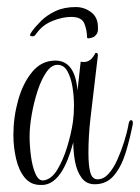

<svg xmlns="http://www.w3.org/2000/svg" viewBox="-20 -524 397 545"><path d="M95 1Q67 1 50 -20Q33 -41 25.5 -74Q18 -107 18 -141Q18 -191 31.5 -239.5Q45 -288 71.5 -320Q98 -352 137 -352Q193 -352 200 -267L209 -349Q212 -348 218 -348Q237 -348 249 -370Q250 -374 253 -374Q257 -374 258 -368L237 -190Q231 -139 231 -91Q231 -53 236.5 -34Q242 -15 257 -15Q274 -15 288 -30.5Q302 -46 313 -70.5Q324 -95 332.5 -122Q341 -149 345 -172Q347 -183 352 -183Q358 -183 357 -172Q349 -131 337 -91.5Q325 -52 304 -26.5Q283 -1 249 -1Q225 -1 211.5 -19.5Q198 -38 193 -65.5Q188 -93 188 -120Q159 -10 109 0Q105 1 102 1Q99 1 95 1ZM104 -12Q126 -15 142.5 -42Q159 -69 170.5 -106.5Q182 -144 187 -178Q190 -199 190 -224Q190 -252 185.5 -278.5Q181 -305 171 -322.5Q161 -340 143 -340Q126 -340 111.5 -319Q97 -298 86.5 -265.5Q76 -233 70 -198.5Q64 -164 64 -137Q64 -110 68 -80Q72 -50 81 -30Q90 -10 104 -12ZM227 -419Q227 -438 219.5 -457Q212 -476 182 -476Q158 -476 130 -465Q102 -454 85 -431Q80 -424 78 -422.5Q76 -421 73 -421Q65 -421 65 -425Q65 -426 70 -434Q80 -448 96.5 -464.5Q113 -481 137.5 -492.5Q162 -504 195 -504Q219 -504 238.5 -489.5Q258 -475 258 -447Q258 -444 258 -440Q258 -436 257 -433Q256 -429 253 -425.5Q250 -422 246 -419Q241 -417 234 -415.5Q227 -414 227 -419Z"/></svg>

Font: Updock
Style: Regular
Weight: 400
Designer: Robert E. Leuschke
Foundry: Robert E. Leuschke
Version: Version 1.010; ttfautohint (v1.8.4.7-5d5b)